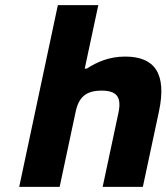

<svg xmlns="http://www.w3.org/2000/svg" viewBox="-20 -730 650 750"><path d="M206 -710 55 0H213L275 -291C287 -350 315 -376 377 -376C437 -376 455 -350 443 -291L381 0H538L601 -295C632 -442 585 -509 469 -509C407 -509 359 -488 319 -462H311L364 -710Z"/></svg>

Font: LT Wave Text Black Italic
Style: Regular
Weight: 900
Designer: Daniel Lyons
Version: Version 2.5 (Glyphs App)